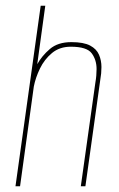

<svg xmlns="http://www.w3.org/2000/svg" viewBox="-20 -650 414 670"><path d="M34 0 122 -630H138L110 -426Q126 -455 154 -479Q182 -503 229 -503Q272 -503 294.5 -491Q317 -479 325.5 -459Q334 -439 334 -416Q334 -405 333 -394Q332 -383 330 -372L278 0H262L313 -363Q315 -374 316 -386Q317 -398 317 -409Q317 -441 300 -464Q283 -487 227 -487Q188 -487 161.5 -465Q135 -443 119.5 -411Q104 -379 98 -348L50 0Z"/></svg>

Font: Alumni Sans Pinstripe
Style: Italic
Weight: 400
Italic angle: -8°
Designer: Robert E. Leuschke
Foundry: Robert E. Leuschke
Version: Version 1.010; ttfautohint (v1.8.4.7-5d5b)